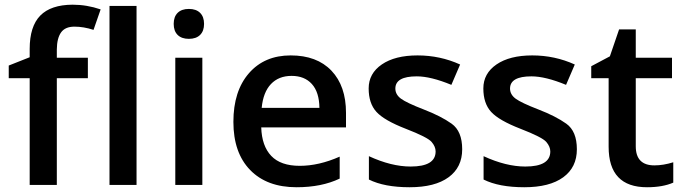

<svg xmlns="http://www.w3.org/2000/svg" viewBox="-20 -785 2904 815"><path d="M353 -453.1H221.2V0H106V-453.1H17.1V-506.8L106 -542V-577.1Q106 -672.9 150.9 -718.8Q195.8 -764.6 288.1 -765.1Q348.6 -765.1 407.2 -745.1L377 -658.2Q335 -671.9 295.9 -671.9Q256.8 -671.9 239.3 -647.5Q221.7 -623 221.2 -575.2V-540H353ZM559.6 0H444.8V-759.8H559.6Z M734.1 -636.7Q717.3 -653.3 717.3 -683.6Q717.3 -713.9 734.1 -730.5Q751 -747.1 781.7 -747.1Q812.5 -747.1 829.3 -730.5Q846.2 -713.9 846.2 -683.6Q846.2 -653.3 829.3 -636.7Q812.5 -620.1 781.7 -620.1Q751 -620.1 734.1 -636.7ZM838.9 0H724.1V-540H838.9Z M1090.8 -327.1H1335.9Q1335 -394 1303.7 -428.5Q1272.5 -462.9 1217.8 -462.9Q1163.1 -462.9 1130.1 -428.2Q1097.2 -393.6 1090.8 -327.1ZM1448.7 -306.2V-244.1H1088.9Q1091.3 -165.5 1131.3 -123.3Q1171.4 -81.1 1252.4 -81.1Q1333.5 -81.1 1421.9 -120.1V-26.9Q1345.2 9.8 1238.8 9.8Q1112.8 9.8 1041.7 -63.5Q970.7 -136.7 970.7 -267.6Q970.7 -398.4 1036.6 -474.1Q1102.5 -549.8 1213.9 -549.8Q1325.2 -549.8 1387 -484.9Q1448.7 -419.9 1448.7 -306.2Z M1545.9 -22.9V-122.1Q1641.1 -78.1 1723.1 -78.1Q1829.1 -78.1 1829.1 -142.1Q1829.1 -162.6 1812 -182.6Q1794.9 -202.6 1702.6 -238.3Q1610.8 -273.9 1577.9 -310.1Q1544.9 -346.2 1544.9 -409.7Q1544.9 -473.1 1600.8 -511.5Q1656.7 -549.8 1752.4 -549.8Q1848.1 -549.8 1933.1 -511.2L1896 -424.8Q1808.6 -460.9 1749 -460.9Q1658.2 -460.9 1658.2 -409.2Q1658.2 -383.8 1681.9 -366.2Q1705.6 -348.6 1778.8 -320.3Q1852.1 -292 1897 -260Q1941.9 -228 1941.9 -151.4Q1941.9 -74.7 1884 -32.5Q1826.2 9.8 1718.8 9.8Q1611.3 9.8 1545.9 -22.9Z M2032.7 -22.9V-122.1Q2127.9 -78.1 2210 -78.1Q2315.9 -78.1 2315.9 -142.1Q2315.9 -162.6 2298.8 -182.6Q2281.7 -202.6 2189.5 -238.3Q2097.7 -273.9 2064.7 -310.1Q2031.7 -346.2 2031.7 -409.7Q2031.7 -473.1 2087.6 -511.5Q2143.6 -549.8 2239.3 -549.8Q2335 -549.8 2419.9 -511.2L2382.8 -424.8Q2295.4 -460.9 2235.8 -460.9Q2145 -460.9 2145 -409.2Q2145 -383.8 2168.7 -366.2Q2192.4 -348.6 2265.6 -320.3Q2338.9 -292 2383.8 -260Q2428.7 -228 2428.7 -151.4Q2428.7 -74.7 2370.8 -32.5Q2313 9.8 2205.6 9.8Q2098.1 9.8 2032.7 -22.9Z M2678.7 -164.1Q2678.7 -83 2757.8 -83Q2795.9 -83 2837.9 -96.2V-9.8Q2793 9.8 2726.6 9.8Q2563.5 9.8 2563.5 -162.1V-453.1H2489.7V-503.9L2568.8 -545.9L2607.9 -660.2H2678.7V-540H2832.5V-453.1H2678.7Z"/></svg>

Font: OpenSans-Semibold
Style: Regular
Weight: 600
Foundry: Ascender Corporation
Version: Version 1.10